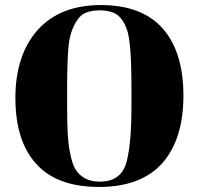

<svg xmlns="http://www.w3.org/2000/svg" viewBox="-20 -731 788 761"><path d="M501 -309C501 -199 493 -122 478 -78C462 -33 428 -11 375 -11C375 -11 375 -11 375 -11C332 -11 300 -27 279 -60C279 -60 279 -60 279 -60C270 -75 262 -99 256 -134C249 -168 246 -226 246 -307C246 -307 246 -379 246 -379C246 -379 246 -379 246 -379C246 -454 248 -511 252 -550C252 -550 252 -550 252 -550C255 -577 260 -597 266 -612C271 -627 279 -641 288 -654C297 -667 309 -677 324 -682C338 -687 355 -690 375 -690C395 -690 412 -687 426 -682C426 -682 426 -682 426 -682C451 -673 470 -651 483 -614C483 -614 483 -614 483 -614C495 -582 501 -505 501 -383C501 -383 501 -309 501 -309C501 -309 501 -309 501 -309ZM373 10C484 10 568 -22 624 -85C679 -148 707 -237 707 -352C707 -467 680 -555 625 -618C570 -680 488 -711 380 -711C272 -711 189 -678 130 -613C71 -547 41 -457 41 -343C41 -228 69 -141 124 -81C179 -20 262 10 373 10Z"/></svg>

Font: Abril Fatface Utterance
Style: Regular
Weight: 500
Designer: Veronika Burian, Jos Scaglione
Foundry: TypeTogether
Version: ""